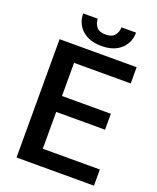

<svg xmlns="http://www.w3.org/2000/svg" viewBox="-161 -988 888 1084"><g transform="rotate(20 282.5 -446.5)"><path d="M537.6 -97.2V0H72.3V-710.9H535.2V-613.3H194.8V-414.1H488.3V-318.4H194.8V-97.2ZM377.9 -893.1H465.3Q465.3 -832.5 422.6 -793.9Q379.9 -755.4 307.1 -755.4Q233.4 -755.4 190.7 -793.9Q147.9 -832.5 147.9 -893.1H235.4Q235.4 -866.2 251.5 -845.2Q267.6 -824.2 307.1 -824.2Q345.2 -824.2 361.6 -845.2Q377.9 -866.2 377.9 -893.1Z"/></g></svg>

Font: Vazirmatn RD UI FD Medium
Style: Regular
Weight: 500
Designer: Saber Rastikerdar
Foundry: Saber Rastikerdar
Version: Version 33.003